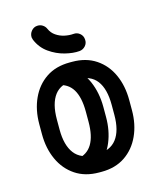

<svg xmlns="http://www.w3.org/2000/svg" viewBox="-110 -802 738 886"><g transform="rotate(-15 259.0 -359.0)"><path d="M44 -281.8Q44 -350 68.8 -404Q93.5 -458 140 -489.4Q186.5 -520.8 253.5 -520.8H265.2Q331.2 -520.8 378.1 -489.4Q425 -458 449.4 -404Q473.8 -350 473.8 -281.8V-233.8Q473.8 -166.2 449 -112.1Q424.2 -58 377.8 -26.6Q331.2 4.8 265.2 4.8H253.5Q187.2 4.8 140.4 -26.6Q93.5 -58 68.8 -112.1Q44 -166.2 44 -233.8ZM128 -281.8V-233.8Q128 -158.5 158.4 -118.8Q188.8 -79 253.5 -79H265.2Q329 -79 359.4 -118.8Q389.8 -158.5 389.8 -233.8V-281.8Q389.8 -357.8 359.9 -397.4Q330 -437 265.2 -437H253.5Q187.8 -437 157.9 -397.4Q128 -357.8 128 -281.8ZM171.8 -433.8 254.8 -489Q301.5 -461.8 325.9 -406Q350.2 -350.2 350.2 -281.8V-233.8Q350.2 -169.2 328.2 -115.8Q306.2 -62.2 263.5 -32.5L172.5 -81.5Q220.5 -89.2 243.5 -127.6Q266.5 -166 266.5 -233.8V-281.8Q266.5 -350.8 243.4 -388.8Q220.2 -426.8 171.8 -433.8ZM194.2 -697Q203.2 -676.2 221.6 -663.8Q240 -651.2 262.1 -646.5Q284.2 -641.8 304 -643.5Q321.5 -645.2 334.9 -634Q348.2 -622.8 349.2 -605.2Q351 -587.8 339.6 -574.6Q328.2 -561.5 310.8 -559.8Q280.8 -557 241.6 -566.8Q202.5 -576.5 168 -600.9Q133.5 -625.2 116.5 -666Q115.8 -669 115 -671.8Q114.2 -674.5 113.5 -677.5Q112.5 -695 123.9 -708.5Q135.2 -722 152 -723Q166.2 -724 177.8 -716.5Q189.2 -709 194.2 -697Z"/></g></svg>

Font: Libertine-Super Thin
Style: Regular
Weight: 100
Designer: Bastien Sozeau
Foundry: NBR — Bastien Sozeau
Version: Version 2.003;gftools[0.9.33]